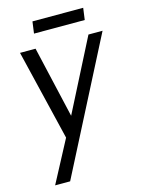

<svg xmlns="http://www.w3.org/2000/svg" viewBox="-131 -704 770 1038"><g transform="rotate(-15 254.5 -185.0)"><path d="M156 -629 147 -563H431L440 -629ZM430 -482 226 -82 134 -482H47L169 25L45 259H129L509 -482Z"/></g></svg>

Font: Cantarell
Style: Oblique
Weight: 400
Italic angle: -8°
Designer: Dave Crossland
Version: Version 0.024